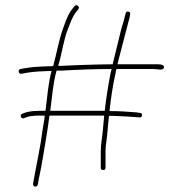

<svg xmlns="http://www.w3.org/2000/svg" viewBox="-20 -665 689 726"><path d="M70 -218 81 -222C99.9 -228.3 119 -228 148 -228H149C148.3 -223.3 148 -219.3 148 -216C145.3 -200.7 142.7 -184.7 140 -168C132.3 -103.6 117 -40.9 107 19L105 30C103.7 42.1 120.4 44.8 123 33L125 22C125.7 14.7 127 7.7 129 1C134.6 -26.9 137.7 -42.4 143 -74C151.4 -124.2 160.4 -175.5 167 -228H374C371.1 -198.5 368 -158.8 365 -139C362.3 -120.3 361 -105.3 361 -94V-31C361 -25 364 -22 370 -22C376 -22 379 -25 379 -31V-94C379 -104.7 380.3 -118.7 383 -136C386 -156.3 388.7 -197.2 392 -227C405.3 -227 417.7 -226.7 429 -226L467 -224C478.3 -223.3 488 -222.7 496 -222L507 -221C513 -220.3 516.3 -223 517 -229C517.7 -235 515 -238 509 -238L497 -240C465.1 -242.7 429.3 -245 394 -245C399.2 -292.2 406.5 -341.9 416 -384L420 -404H561C575.8 -404 598.5 -396.3 600 -410C601.6 -424.1 575.6 -422 561 -422H424C440.2 -483.5 454.5 -542.1 470 -599L472 -610C473.3 -616 471.2 -619.7 465.5 -621C459.8 -622.3 456.3 -620 455 -614L452 -603C448.4 -584.9 442.6 -571.4 437.5 -551C427.3 -510.4 417.1 -468.5 406 -422C385.3 -422 365 -421.7 345 -421L279 -419C258.3 -417.7 236.3 -416.7 213 -416H200C213.4 -458.3 220.5 -514.3 236 -553C246.3 -578.8 252.8 -600.5 268 -620L276 -630C284 -639.3 270 -651.3 262 -642L254 -632C236.7 -610.9 229.5 -587.1 219 -559C203.1 -516.6 193.9 -461.1 181 -415C170.3 -414.3 160.7 -414 152 -414C116.9 -412.7 95.8 -411.1 68 -406L57 -404C46.1 -401.3 49.3 -384.7 61 -386L71 -388C99.1 -393.1 117.7 -394.6 153 -396C159.7 -396 167 -396.3 175 -397C163 -352.9 158.9 -301.3 152 -246H148C117.2 -246 96.3 -246.1 75 -239L64 -235C53.4 -231 59.3 -214 70 -218ZM402 -404 398 -388C389.6 -344.8 381.3 -293.7 376 -246H170C177.5 -302.5 180.9 -353.1 194 -398H214C276.5 -401.7 336.7 -404 402 -404Z"/></svg>

Font: HoneyBee
Style: BLn
Weight: 100
Foundry: Cannot Into Space Fonts
Version: Version 0.89